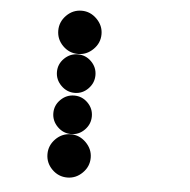

<svg xmlns="http://www.w3.org/2000/svg" viewBox="-50 -720 767 774"><g transform="rotate(5 333.5 -333.5)"><path d="M250 -170.8Q285 -170.8 311.2 -144.6Q337.5 -118.3 337.5 -83.3Q337.5 -47.5 311.2 -21.7Q285 4.2 250 4.2Q214.2 4.2 188.3 -21.7Q162.5 -47.5 162.5 -83.3Q162.5 -118.3 188.3 -144.6Q214.2 -170.8 250 -170.8ZM195 -304.6Q218.3 -327.5 250 -327.5Q281.7 -327.5 304.6 -304.6Q327.5 -281.7 327.5 -250Q327.5 -218.3 304.6 -195Q281.7 -171.7 250 -171.7Q218.3 -171.7 195 -195Q171.7 -218.3 171.7 -250Q171.7 -281.7 195 -304.6ZM195 -471.3Q218.3 -494.2 250 -494.2Q281.7 -494.2 304.6 -471.3Q327.5 -448.3 327.5 -416.7Q327.5 -385 304.6 -361.7Q281.7 -338.3 250 -338.3Q218.3 -338.3 195 -361.7Q171.7 -385 171.7 -416.7Q171.7 -448.3 195 -471.3ZM250 -670.8Q285 -670.8 311.2 -644.6Q337.5 -618.3 337.5 -583.3Q337.5 -547.5 311.2 -521.7Q285 -495.8 250 -495.8Q214.2 -495.8 188.3 -521.7Q162.5 -547.5 162.5 -583.3Q162.5 -618.3 188.3 -644.6Q214.2 -670.8 250 -670.8Z"/></g></svg>

Font: 0xA000-Dots-Mono
Style: Dots-Mono
Weight: 400
Version: Version 0.1